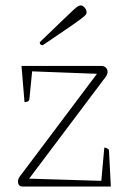

<svg xmlns="http://www.w3.org/2000/svg" viewBox="-20 -685 478 705"><path d="M64 0Q46 0 46 -19Q46 -27 52 -36L336 -414L98 -423L88 -322Q87 -314 81 -312Q75 -310 70 -310L59 -443H350Q363 -443 369 -436.5Q375 -430 375 -422Q375 -413 369 -404L87 -29L352 -21L363 -143Q372 -143 380 -135L387 0ZM137 -519Q126 -519 126 -530Q177 -579 205.5 -606.5Q234 -634 247.5 -646.5Q261 -659 266.5 -662Q272 -665 276 -665Q284 -665 291 -657Q298 -649 298 -639Q298 -635 294.5 -630.5Q291 -626 276.5 -615Q262 -604 229 -581.5Q196 -559 137 -519Z"/></svg>

Font: Petrona Thin
Style: Regular
Weight: 100
Designer: Ringo R. Seeber
Foundry: Ringo R. Seeber
Version: Version 2.001; ttfautohint (v1.8.3)